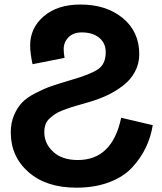

<svg xmlns="http://www.w3.org/2000/svg" viewBox="-20 -824 727 861"><path d="M28.3 -230.5Q28.3 -273.4 43 -307.6Q57.6 -341.8 79.1 -364.3Q100.6 -386.7 139.6 -406.7Q178.7 -426.8 211.4 -438Q244.1 -449.2 296.9 -464.8Q385.7 -490.2 419.9 -513.7Q454.1 -537.1 454.1 -589.8Q454.1 -630.9 424.8 -654.8Q395.5 -678.7 346.7 -678.7Q308.6 -678.7 287.1 -656.7Q265.6 -634.8 265.6 -603.5Q265.6 -586.9 269.5 -564.5L126 -536.1Q115.2 -585 115.2 -620.1Q115.2 -699.2 176.8 -751.5Q238.3 -803.7 340.8 -803.7Q457 -803.7 530.8 -742.7Q604.5 -681.6 604.5 -581.1Q604.5 -538.1 585 -502Q565.4 -465.8 532.2 -440.4Q499 -415 463.4 -397.9Q427.7 -380.9 385.7 -368.2Q373 -364.3 343.8 -356Q314.5 -347.7 300.3 -343.3Q286.1 -338.9 263.2 -330.1Q240.2 -321.3 228 -313Q215.8 -304.7 202.6 -293Q189.5 -281.2 184.1 -265.6Q178.7 -250 178.7 -231.4Q178.7 -179.7 218.8 -143.1Q258.8 -106.4 329.1 -106.4Q483.4 -106.4 523.4 -295.9L665 -262.7Q656.2 -209 633.8 -162.1Q611.3 -115.2 572.8 -73.2Q534.2 -31.2 469.7 -6.8Q405.3 17.6 322.3 17.6Q187.5 17.6 107.9 -52.2Q28.3 -122.1 28.3 -230.5Z"/></svg>

Font: Gothic A1 ExtraBold
Style: Regular
Weight: 800
Designer: HanYang I&C Co.,Ltd.
Foundry: HanYang I&C Co.,Ltd.
Version: Version 2.50